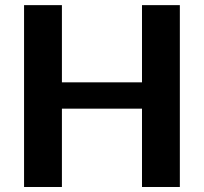

<svg xmlns="http://www.w3.org/2000/svg" viewBox="-20 -746 814 766"><path d="M697.5 -725.5V0H546.5V-312.5H227V0H76V-725.5H227V-417.5H546.5V-725.5Z"/></svg>

Font: Lato
Style: Regular
Weight: 800
Designer: Lukasz Dziedzic with Adam Twardoch and Botio Nikoltchev
Foundry: tyPoland Lukasz Dziedzic
Version: Version 2.015; 2015-08-06; http://www.latofonts.com/; ttfaut